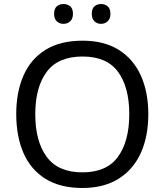

<svg xmlns="http://www.w3.org/2000/svg" viewBox="-20 -928 821 958"><path d="M720 -358Q720 -247 682.5 -164.5Q645 -82 571.5 -36Q498 10 391 10Q280 10 206.5 -36Q133 -82 97 -165Q61 -248 61 -359Q61 -468 97 -550.5Q133 -633 206.5 -679Q280 -725 392 -725Q499 -725 572 -679.5Q645 -634 682.5 -551.5Q720 -469 720 -358ZM156 -358Q156 -223 213 -145.5Q270 -68 391 -68Q512 -68 568.5 -145.5Q625 -223 625 -358Q625 -493 569 -569.5Q513 -646 392 -646Q270 -646 213 -569.5Q156 -493 156 -358ZM250 -859Q250 -885 263.5 -896.5Q277 -908 297 -908Q316 -908 330 -896.5Q344 -885 344 -859Q344 -834 330 -821.5Q316 -809 297 -809Q277 -809 263.5 -821.5Q250 -834 250 -859ZM438 -859Q438 -885 451.5 -896.5Q465 -908 484 -908Q503 -908 517 -896.5Q531 -885 531 -859Q531 -834 517 -821.5Q503 -809 484 -809Q465 -809 451.5 -821.5Q438 -834 438 -859Z"/></svg>

Font: Noto Sans
Style: Regular
Weight: 400
Designer: Monotype Design Team
Foundry: Monotype Imaging Inc.
Version: Version 1.902